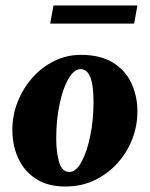

<svg xmlns="http://www.w3.org/2000/svg" viewBox="-20 -670 546 700"><path d="M218 10Q154 10 111 -18Q68 -46 46.5 -93Q25 -140 25 -197Q25 -250 44.5 -299Q64 -348 98 -386.5Q132 -425 177.5 -447.5Q223 -470 275 -470Q345 -470 390.5 -442.5Q436 -415 458.5 -368Q481 -321 481 -263Q481 -212 462.5 -163.5Q444 -115 409 -76Q374 -37 326 -13.5Q278 10 218 10ZM233 -43Q257 -43 277 -79.5Q297 -116 309 -174.5Q321 -233 321 -299Q321 -360 309 -389Q297 -418 274 -418Q250 -418 229.5 -382.5Q209 -347 197 -289.5Q185 -232 185 -166Q185 -112 196 -77.5Q207 -43 233 -43ZM163 -584 175 -650H481L469 -584Z"/></svg>

Font: Spectral ExtraBold
Style: Italic
Weight: 800
Italic angle: -10°
Designer: Jean-Baptiste Levee
Foundry: Production Type
Version: Version 2.001